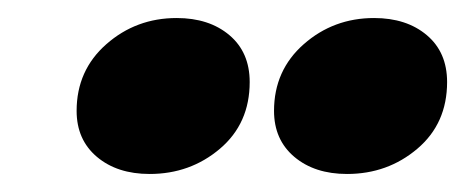

<svg xmlns="http://www.w3.org/2000/svg" viewBox="-20 -799 516 213"><path d="M65 -676Q65 -721 98 -750Q131 -779 176 -779Q212 -779 234.5 -760Q257 -741 257 -708Q257 -662 224 -634Q191 -606 146 -606Q110 -606 87.5 -625Q65 -644 65 -676ZM284 -676Q284 -721 317 -750Q350 -779 395 -779Q431 -779 453.5 -760Q476 -741 476 -708Q476 -662 443 -634Q410 -606 365 -606Q329 -606 306.5 -625Q284 -644 284 -676Z"/></svg>

Font: Open Sauce Sans Black Italic
Style: Regular
Weight: 900
Italic angle: -10°
Designer: Alfredo Marco Pradil
Foundry: Creative Sauce Fz LLC
Version: Version 1.477